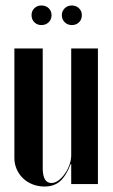

<svg xmlns="http://www.w3.org/2000/svg" viewBox="-20 -672 411 701"><path d="M238 -72.8H240V-42.8V0H337.5V-495H240V-105.5Q240 -88 233.5 -70.1Q227 -52.2 216.6 -37.5Q206.2 -22.8 193.4 -13.2Q180.5 -3.8 167.8 -3.8Q152.2 -3.8 144.1 -17.1Q136 -30.5 136 -57.8V-495H32.5V-95.2Q32.5 -73.5 41 -54.2Q49.5 -35 64.2 -20.9Q79 -6.8 99.2 1.1Q119.5 9 142.5 9Q177.2 9 199.2 -10.2Q221.2 -29.5 238 -72.8ZM95.2 -616.8Q95.2 -600.8 105.6 -590.6Q116 -580.5 131.2 -580.5Q147.5 -580.5 157.9 -590.9Q168.2 -601.2 168.2 -616.8Q168.2 -632 157.8 -642Q147.2 -652 131.2 -652Q116 -652 105.6 -642Q95.2 -632 95.2 -616.8ZM205.8 -616.8Q205.8 -601.5 216.1 -591Q226.5 -580.5 242.5 -580.5Q258 -580.5 268.4 -590.5Q278.8 -600.5 278.8 -616.8Q278.8 -632 268.2 -642Q257.8 -652 242.5 -652Q226.5 -652 216.1 -641.6Q205.8 -631.2 205.8 -616.8Z"/></svg>

Font: Moniqa Black
Style: Regular
Weight: 900
Designer: Rajesh Rajput
Foundry: Rajesh Rajput
Version: Version 1.000